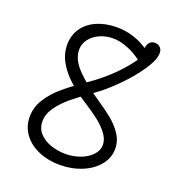

<svg xmlns="http://www.w3.org/2000/svg" viewBox="-136 -851 892 972"><g transform="rotate(20 310.0 -365.0)"><path d="M68 -166Q68 -217.5 97 -263Q126 -308.5 172.2 -347.2Q218.5 -386 289.5 -434.5Q337 -467 382.5 -509Q428 -551 463.5 -596.2Q499 -641.5 517 -683L510 -647.5Q503.5 -652.5 499.5 -662.8Q495.5 -673 495.5 -687.5Q495.5 -698.5 500 -709.2Q504.5 -720 513.8 -727Q523 -734 536.5 -734Q547 -734 556 -729.5Q565 -725 570.8 -715.5Q576.5 -706 576.5 -692.5Q576.5 -656.5 537.8 -599Q499 -541.5 442.8 -485Q386.5 -428.5 340 -395.5Q271 -347 230.5 -313.8Q190 -280.5 163.2 -243Q136.5 -205.5 136.5 -166Q136.5 -127 161.5 -100.8Q186.5 -74.5 224.8 -62.2Q263 -50 302.5 -50Q343.5 -50 381 -64Q418.5 -78 441.8 -102.8Q465 -127.5 465 -158Q465 -189 441 -219.5Q417 -250 386.2 -273.5Q355.5 -297 311.5 -325.5L300.5 -332.5Q250 -365.5 210.5 -401.5Q171 -437.5 146.2 -481Q121.5 -524.5 121.5 -573Q121.5 -625.5 148.8 -663.8Q176 -702 223.2 -722Q270.5 -742 328.5 -742Q371 -742 407.8 -731.5Q444.5 -721 472.8 -705.2Q501 -689.5 523.5 -670.5Q534.5 -661 536.8 -649.2Q539 -637.5 531.5 -626.5Q526 -618.5 518.5 -615.2Q511 -612 502 -614Q493 -616 483.5 -624Q469.5 -635.5 445.5 -649Q421.5 -662.5 390.8 -672.5Q360 -682.5 329.5 -682.5Q292 -682.5 259.2 -668Q226.5 -653.5 206.8 -627.8Q187 -602 187 -570Q187 -518 236 -467.5Q285 -417 351 -372.5Q354 -370.5 357 -368.5Q412.5 -331 447 -303.2Q481.5 -275.5 506 -239.2Q530.5 -203 530.5 -160Q530.5 -112 498.8 -72.5Q467 -33 412.5 -10.5Q358 12 292.5 12Q231 12 179.8 -9.8Q128.5 -31.5 98.2 -72Q68 -112.5 68 -166Z"/></g></svg>

Font: Monaspace Radon Var
Style: Regular
Weight: 400
Designer: Riley Cran and the Lettermatic Team
Version: Version 1.000 (Monaspace Radon Var)